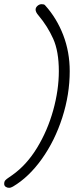

<svg xmlns="http://www.w3.org/2000/svg" viewBox="-31 -768 379 917"><path d="M-11 110Q-11 99 -5.5 93Q0 87 10 80.5Q20 74 28 68Q96 20 146 -62Q196 -144 223 -241Q250 -338 250 -428Q250 -523 223 -583Q196 -643 153 -694Q139 -710 139 -722Q139 -732 148 -740Q157 -748 168 -748Q173 -748 177.5 -747Q182 -746 185 -742Q240 -681 271 -600.5Q302 -520 302 -428Q302 -317 266.5 -206.5Q231 -96 169 -9Q107 78 31 123Q21 129 12 129Q3 129 -4 124Q-11 119 -11 110Z"/></svg>

Font: Mali Light
Style: Italic
Weight: 300
Italic angle: -10°
Version: Version 1.000; ttfautohint (v1.6)